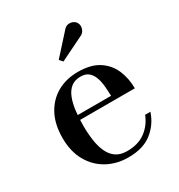

<svg xmlns="http://www.w3.org/2000/svg" viewBox="-168 -804 861 926"><g transform="rotate(-30 263.0 -341.0)"><path d="M279 10Q214.5 10 162.5 -18.5Q110.5 -47 80 -100.8Q49.5 -154.5 49.5 -230Q49.5 -305.5 78 -359Q106.5 -412.5 156.8 -441Q207 -469.5 272.5 -469.5Q344.5 -469.5 388.2 -440.8Q432 -412 451.8 -365Q471.5 -318 471.5 -263.5H117V-289.5H354Q353.5 -314.5 351.2 -341.5Q349 -368.5 341.2 -391.5Q333.5 -414.5 317.2 -429Q301 -443.5 272.5 -443.5Q240 -443.5 219.2 -427Q198.5 -410.5 187 -381.2Q175.5 -352 170.8 -314Q166 -276 166 -233Q166 -188.5 171.5 -149.8Q177 -111 190.8 -81.5Q204.5 -52 228.2 -35.8Q252 -19.5 289 -19.5Q351.5 -19.5 391.8 -49.8Q432 -80 450.5 -128H480Q460.5 -68.5 411.5 -29.2Q362.5 10 279 10ZM238 -547.5 222 -565.5 321 -675Q332.5 -689.5 346.5 -691.8Q360.5 -694 372.8 -688.8Q385 -683.5 390.5 -673.5Q397 -663.5 396 -650.5Q395 -637.5 388 -627Q381 -616.5 368.5 -611.5Z"/></g></svg>

Font: Bodoni Moda 9pt Medium
Style: Regular
Weight: 500
Designer: Owen Earl
Foundry: indestructible type
Version: Version 2.005